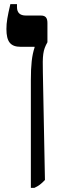

<svg xmlns="http://www.w3.org/2000/svg" viewBox="-20 -667 305 927"><path d="M129 240H146C166 231 179 221 197 202L187 -315C185 -401 187 -424 209 -463V-556C209 -582 199 -592 177 -592H105C76 -592 62 -606 62 -633V-647H30C16 -587 11 -560 11 -527C11 -465 31 -441 80 -441H147V-438C134 -399 129 -353 129 -280Z"/></svg>

Font: Noto Serif Hebrew SemiCondensed
Style: Bold
Weight: 700
Width: 4
Designer: Monotype Design Team
Foundry: Monotype Imaging Inc.
Version: Version 2.004